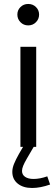

<svg xmlns="http://www.w3.org/2000/svg" viewBox="-20 -742 285 970"><path d="M67.7 -668.4Q67.7 -645.9 83.5 -629.8Q99.2 -613.7 122.5 -613.7Q145.9 -613.7 161.7 -629.8Q177.5 -645.9 177.5 -668.4Q177.5 -690.9 161.7 -706.4Q145.9 -722 122.5 -722Q99.2 -722 83.5 -706.4Q67.7 -690.9 67.7 -668.4ZM83.2 -505.4V0H162.9V-505.4ZM218.8 148.9Q181.4 162.1 149.5 162.1Q122.3 162.1 106.7 151.3Q91.2 140.6 91.2 121.6Q91.2 110.2 97.1 95.6Q103 81 116.1 58.5L150.2 0L149 -1.1L96.5 -4.6V0L75.8 35.6Q60 63.7 51.1 85.3Q42.2 106.9 42.2 126.2Q42.2 163.3 69.4 185.5Q96.7 207.7 142.1 207.7Q184 207.7 233.2 190.2Z"/></svg>

Font: Estedad VF
Style: Regular
Weight: 100
Designer: Amin Abedi
Version: Version 7.3